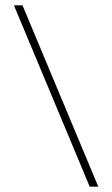

<svg xmlns="http://www.w3.org/2000/svg" viewBox="-20 -696 418 716"><path d="M346.5 0H314.5L32 -676H64Z"/></svg>

Font: Newsreader 16pt 16pt ExtraLight
Style: Regular
Weight: 250
Version: Version 1.003